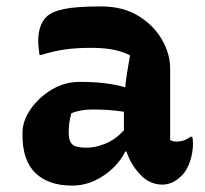

<svg xmlns="http://www.w3.org/2000/svg" viewBox="-20 -568 640 598"><path d="M510 -354V-132Q518 -127 530 -127Q541 -127 552 -130.5Q563 -134 573 -142H579Q580 -136 580.5 -132Q581 -128 581 -120Q581 -92 571.5 -64.5Q562 -37 547 -22Q531 -6 516 0.5Q501 7 486 7Q446 7 416.5 -24.5Q387 -56 374 -96H370Q358 -70 333 -45.5Q308 -21 275 -5.5Q242 10 204 10Q131 10 90.5 -29Q50 -68 50 -147V-154Q50 -191 75 -227.5Q100 -264 140.5 -288.5Q181 -313 228 -313Q314 -313 370 -296Q372 -318 376 -342.5Q380 -367 385 -396Q357 -409 329 -414Q301 -419 263 -419Q218 -419 182.5 -414Q147 -409 109 -397H103Q102 -406 100.5 -417.5Q99 -429 99 -441Q99 -463 105 -482.5Q111 -502 124 -515Q141 -532 180 -540Q219 -548 295 -548Q363 -548 411 -518.5Q459 -489 484.5 -444.5Q510 -400 510 -354ZM194 -155Q194 -128 205.5 -118Q217 -108 250 -108Q277 -108 308 -120.5Q339 -133 366 -162V-220Q340 -224 315.5 -225.5Q291 -227 269 -227Q229 -227 202 -215Q198 -200 196 -186Q194 -172 194 -157Z"/></svg>

Font: Recursive Mn Csl St
Style: Bold
Weight: 700
Monospace: yes
Version: Version 1.079;hotconv 1.0.112;makeotfexe 2.5.65598; ttfautoh